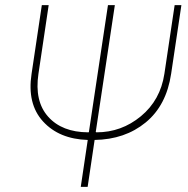

<svg xmlns="http://www.w3.org/2000/svg" viewBox="-20 -731 737 751"><path d="M354.5 -214.8 357.4 -213.4Q455.1 -213.4 531.2 -276.4Q607.4 -339.4 623 -442.4L663.1 -710.9H689.5L649.4 -442.4Q630.9 -318.4 549.8 -252Q468.8 -185.5 350.1 -183.6L322.8 0H295.9L323.2 -183.6Q211.4 -187 148.4 -255.9Q85.4 -324.7 103.5 -442.4L143.6 -710.9H170.4L130.4 -442.4Q114.3 -335 168.5 -274.4Q222.7 -213.9 324.7 -213.4L327.6 -213.9L402.3 -710.9H429.2Z"/></svg>

Font: Roboto-ThinItalic
Style: Italic
Weight: 250
Italic angle: -12°
Designer: Google
Version: Version 1.100141; 2013; ttfautohint (v0.94.14-c901) -l 8 -r 